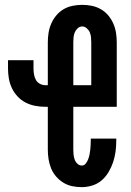

<svg xmlns="http://www.w3.org/2000/svg" viewBox="-20 -763 540 791"><path d="M317 8Q297 8 277.5 4Q258 0 241 -10.5Q224 -21 211 -36Q198 -51 190.5 -69.5Q183 -88 180 -107.5Q177 -127 177 -147V-323H167Q146 -323 125 -327Q104 -331 85.5 -340.5Q67 -350 52.5 -365.5Q38 -381 29 -400Q20 -419 16.5 -439.5Q13 -460 13 -481V-515H118V-481Q118 -469 120 -457Q122 -445 127.5 -434.5Q133 -424 144 -418Q155 -412 167 -412H177V-588Q177 -608 180 -627.5Q183 -647 191 -665.5Q199 -684 212 -699.5Q225 -715 242 -725Q259 -735 279 -739Q299 -743 319 -743Q339 -743 358.5 -739Q378 -735 395.5 -725Q413 -715 426 -699.5Q439 -684 447 -665.5Q455 -647 458 -627.5Q461 -608 461 -588V-323H282V-147Q282 -137 283 -126.5Q284 -116 287.5 -106Q291 -96 299 -88.5Q307 -81 317 -81Q327 -81 333.5 -89.5Q340 -98 343.5 -107.5Q347 -117 349 -127Q351 -137 352 -147Q353 -157 353.5 -167Q354 -177 354 -187V-192H459V-183Q459 -160 456 -138Q453 -116 446 -95Q439 -74 427.5 -54.5Q416 -35 399.5 -20.5Q383 -6 361 1Q339 8 317 8ZM356 -412V-588Q356 -598 355 -609Q354 -620 350 -629.5Q346 -639 337.5 -646.5Q329 -654 319 -654Q308 -654 300 -646.5Q292 -639 288 -629.5Q284 -620 283 -609Q282 -598 282 -588V-412Z"/></svg>

Font: Iosevka Term Curly Extrabold
Style: Regular
Weight: 800
Designer: Belleve Invis
Foundry: Belleve Invis
Version: Version 32.3.0